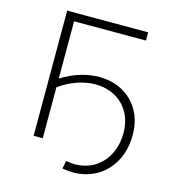

<svg xmlns="http://www.w3.org/2000/svg" viewBox="-121 -801 941 1037"><g transform="rotate(15 349.5 -282.0)"><path d="M126 0H177V-285C242 -332 313 -355 378 -355C498 -355 591 -274 591 -140C591 -3 503 91 380 91C366 91 350 89 331 86L322 130C343 134 364 136 383 136C432 136 477 124 516 101C595 54 642 -34 642 -143C642 -300 532 -399 388 -399C317 -399 247 -377 177 -334V-654H579V-700H126Z"/></g></svg>

Font: Montserrat Light
Style: Regular
Weight: 300
Designer: Julieta Ulanovsky
Foundry: Julieta Ulanovsky
Version: Version 7.200